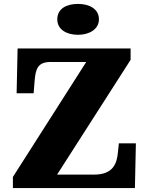

<svg xmlns="http://www.w3.org/2000/svg" viewBox="-20 -962 761 982"><path d="M379 -784C436 -784 486 -812 486 -863C486 -917 436 -942 379 -942C319 -942 273 -917 273 -863C273 -812 319 -784 379 -784ZM46 0H670L675 -229H588L583 -182C578 -128 560 -69 462 -69H272L648 -656V-714H70L65 -485H152L157 -547C162 -610 173 -645 239 -645H421L46 -57Z"/></svg>

Font: Noto Serif Malayalam Black
Style: Regular
Weight: 900
Designer: Indian type Foundry, Jelle Bosma, Monotype Design Team
Foundry: Monotype Imaging Inc.
Version: Version 2.104